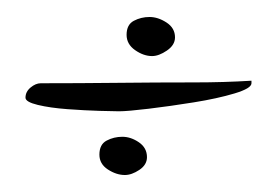

<svg xmlns="http://www.w3.org/2000/svg" viewBox="-20 -290 326 226"><path d="M159 -224Q149 -224 139 -231Q129 -238 129 -249Q129 -261 137.5 -265.5Q146 -270 156 -270Q166 -270 176 -263.5Q186 -257 186 -246Q186 -237 176.5 -230.5Q167 -224 159 -224ZM120 -159Q114 -159 97 -159.5Q80 -160 59.5 -161.5Q39 -163 24.5 -166.5Q10 -170 10 -175Q10 -182 16 -187Q22 -192 28 -192Q73 -192 118.5 -192.5Q164 -193 209 -193Q226 -193 243 -193.5Q260 -194 276 -195V-192Q276 -186 256 -180Q236 -174 208 -169.5Q180 -165 155 -162Q130 -159 120 -159ZM127 -84Q117 -84 107 -90.5Q97 -97 97 -108Q97 -120 105.5 -124.5Q114 -129 124 -129Q134 -129 143.5 -122.5Q153 -116 153 -105Q153 -96 144 -90Q135 -84 127 -84Z"/></svg>

Font: The Nautigal
Style: Bold
Weight: 700
Designer: Robert E. Leuschke
Foundry: Robert E. Leuschke
Version: Version 1.100; ttfautohint (v1.8.3)